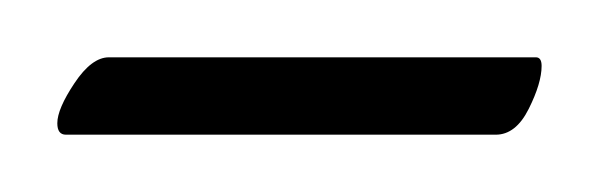

<svg xmlns="http://www.w3.org/2000/svg" viewBox="-33 -448 209 67"><path d="M-10 -401Q-13 -401 -13 -405Q-13 -410 -7 -419Q-1 -428 5 -428H154Q156 -428 156 -425Q156 -419 151.5 -410Q147 -401 140 -401Z"/></svg>

Font: Fleur De Leah
Style: Regular
Weight: 400
Designer: Robert E. Leuschke
Foundry: Robert E. Leuschke
Version: Version 1.010; ttfautohint (v1.8.3)